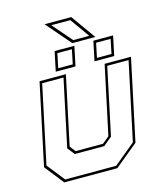

<svg xmlns="http://www.w3.org/2000/svg" viewBox="-120 -908 844 996"><g transform="rotate(-15 302.0 -409.5)"><path d="M100.5 0 19.5 -103 112.5 -540H254L175.5 -172L199.5 -141.5H346.5L383.5 -172L462 -540H603.5L510.5 -103L385.5 0ZM109 -13.5H383L498 -108.5L587 -526.5H472.5L396 -166.5L349.5 -128H191.5L161 -166.5L237.5 -526.5H123L34 -108.5ZM414.5 -566 436.5 -671H542.5L520.5 -566ZM206.5 -566 228.5 -671H334.5L312.5 -566ZM223.5 -580H301.5L317.5 -657H239.5ZM431.5 -580H509.5L525.5 -657H447.5ZM451.5 -687H328L214 -819H357.5ZM422.5 -701 348.5 -805H246.5L336.5 -701Z"/></g></svg>

Font: Tourney Thin Thin
Style: Italic
Weight: 250
Italic angle: -12°
Version: Version 1.015